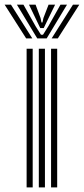

<svg xmlns="http://www.w3.org/2000/svg" viewBox="-66 -811 363 831"><path d="M155 0V-600H181.5V0ZM49.2 0V-600H75.5V0ZM102 0V-600H128.5V0ZM-46 -790.8H-18.5L73.8 -644.8H47.2ZM7.2 -790.8H35.5L88.2 -697.2L111.2 -660.8H120.2L143 -697L195.8 -790.8H224L136 -644.8H95.2ZM59.5 -790.8H88L109.5 -733.2L113.5 -713.8H117.8L122 -733.2L144.2 -790.8H172.5L137.5 -719L123.2 -689.5H108.2L94 -719ZM249.8 -790.8H277.2L184.2 -644.8H157.5Z"/></svg>

Font: Big Shoulders Inline Text Thin ExtraBold
Style: Regular
Weight: 800
Version: Version 2.002